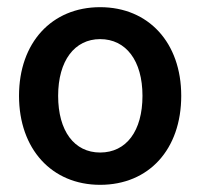

<svg xmlns="http://www.w3.org/2000/svg" viewBox="-20 -503 559 535"><path d="M259 12C395 12 485 -87 485 -236C485 -384 394 -483 259 -483C124 -483 33 -384 33 -236C33 -88 124 12 259 12ZM259 -78C187 -78 142 -138 142 -236C142 -334 188 -394 259 -394C331 -394 377 -334 377 -236C377 -138 332 -78 259 -78Z"/></svg>

Font: Noto Sans Thai Looped UI Narrow Medium
Style: Regular
Weight: 500
Width: 4
Designer: Cadson Demak Team
Foundry: Cadson Demak Co., Ltd.
Version: Version 1.000